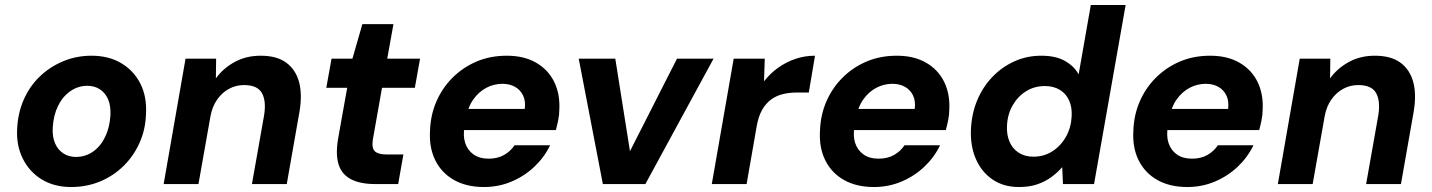

<svg xmlns="http://www.w3.org/2000/svg" viewBox="-20 -740 5758 772"><path d="M266 12Q198 12 148 -18.5Q98 -49 71.5 -102.5Q45 -156 49 -223Q52 -286 75.5 -339.5Q99 -393 139.5 -432Q180 -471 233.5 -493.5Q287 -516 348 -516Q417 -516 467.5 -486Q518 -456 544.5 -403.5Q571 -351 567 -281Q565 -219 541 -165.5Q517 -112 476 -72Q435 -32 381.5 -10Q328 12 266 12ZM285 -109Q323 -109 353.5 -130Q384 -151 402.5 -189Q421 -227 424 -276Q426 -315 414.5 -341Q403 -367 381.5 -381Q360 -395 331 -395Q294 -395 263 -373.5Q232 -352 213.5 -314.5Q195 -277 192 -227Q190 -190 201.5 -163.5Q213 -137 235 -123Q257 -109 285 -109Z M638 0 726 -504H849L848 -425Q878 -466 924 -491Q970 -516 1028 -516Q1093 -516 1131 -488Q1169 -460 1182.5 -410Q1196 -360 1184 -290L1133 0H993L1042 -277Q1051 -334 1033 -366Q1015 -398 961 -398Q929 -398 901 -383Q873 -368 853 -339.5Q833 -311 826 -271L778 0Z M1488 0Q1428 0 1391 -19.5Q1354 -39 1341.5 -78.5Q1329 -118 1339 -180L1376 -387H1292L1313 -504H1397L1437 -643H1562L1537 -504H1669L1648 -387H1516L1479 -178Q1474 -144 1487.5 -131.5Q1501 -119 1532 -119H1602L1581 0Z M1926 12Q1856 12 1806 -16Q1756 -44 1730.5 -95Q1705 -146 1709 -214Q1711 -277 1734.5 -331.5Q1758 -386 1799.5 -427.5Q1841 -469 1896 -492.5Q1951 -516 2018 -516Q2087 -516 2135.5 -488Q2184 -460 2208 -411.5Q2232 -363 2229 -300Q2229 -279 2224.5 -257Q2220 -235 2215 -217H1807L1822 -302H2090Q2094 -334 2083 -356.5Q2072 -379 2050.5 -391Q2029 -403 2000 -403Q1966 -403 1935.5 -387Q1905 -371 1883 -340Q1861 -309 1853 -261L1848 -232Q1841 -194 1850.5 -165Q1860 -136 1884 -119Q1908 -102 1945 -102Q1981 -102 2007 -117Q2033 -132 2049 -156H2192Q2169 -108 2129 -70Q2089 -32 2037 -10Q1985 12 1926 12Z M2404 0 2307 -504H2454L2513 -132L2702 -504H2849L2575 0Z M2842 0 2930 -504H3055L3052 -413Q3077 -445 3108.5 -467.5Q3140 -490 3177.5 -503Q3215 -516 3257 -516L3232 -368H3184Q3154 -368 3127.5 -361.5Q3101 -355 3080 -339.5Q3059 -324 3044.5 -298.5Q3030 -273 3023 -235L2982 0Z M3494 12Q3424 12 3374 -16Q3324 -44 3298.5 -95Q3273 -146 3277 -214Q3279 -277 3302.5 -331.5Q3326 -386 3367.5 -427.5Q3409 -469 3464 -492.5Q3519 -516 3586 -516Q3655 -516 3703.5 -488Q3752 -460 3776 -411.5Q3800 -363 3797 -300Q3797 -279 3792.5 -257Q3788 -235 3783 -217H3375L3390 -302H3658Q3662 -334 3651 -356.5Q3640 -379 3618.5 -391Q3597 -403 3568 -403Q3534 -403 3503.5 -387Q3473 -371 3451 -340Q3429 -309 3421 -261L3416 -232Q3409 -194 3418.5 -165Q3428 -136 3452 -119Q3476 -102 3513 -102Q3549 -102 3575 -117Q3601 -132 3617 -156H3760Q3737 -108 3697 -70Q3657 -32 3605 -10Q3553 12 3494 12Z M4077 12Q4015 12 3970.5 -18.5Q3926 -49 3903.5 -101.5Q3881 -154 3884 -220Q3887 -284 3909.5 -337.5Q3932 -391 3970.5 -431Q4009 -471 4059 -493.5Q4109 -516 4167 -516Q4225 -516 4262 -495Q4299 -474 4317 -441L4366 -720H4506L4379 0H4254L4251 -68Q4233 -47 4208 -28.5Q4183 -10 4151 1Q4119 12 4077 12ZM4135 -110Q4178 -110 4212 -132Q4246 -154 4266.5 -191Q4287 -228 4289 -273Q4291 -309 4278.5 -336.5Q4266 -364 4241 -379Q4216 -394 4181 -394Q4139 -394 4105.5 -373Q4072 -352 4051.5 -316Q4031 -280 4029 -235Q4027 -199 4039 -170.5Q4051 -142 4076 -126Q4101 -110 4135 -110Z M4754 12Q4684 12 4634 -16Q4584 -44 4558.5 -95Q4533 -146 4537 -214Q4539 -277 4562.5 -331.5Q4586 -386 4627.5 -427.5Q4669 -469 4724 -492.5Q4779 -516 4846 -516Q4915 -516 4963.5 -488Q5012 -460 5036 -411.5Q5060 -363 5057 -300Q5057 -279 5052.5 -257Q5048 -235 5043 -217H4635L4650 -302H4918Q4922 -334 4911 -356.5Q4900 -379 4878.5 -391Q4857 -403 4828 -403Q4794 -403 4763.5 -387Q4733 -371 4711 -340Q4689 -309 4681 -261L4676 -232Q4669 -194 4678.5 -165Q4688 -136 4712 -119Q4736 -102 4773 -102Q4809 -102 4835 -117Q4861 -132 4877 -156H5020Q4997 -108 4957 -70Q4917 -32 4865 -10Q4813 12 4754 12Z M5118 0 5206 -504H5329L5328 -425Q5358 -466 5404 -491Q5450 -516 5508 -516Q5573 -516 5611 -488Q5649 -460 5662.5 -410Q5676 -360 5664 -290L5613 0H5473L5522 -277Q5531 -334 5513 -366Q5495 -398 5441 -398Q5409 -398 5381 -383Q5353 -368 5333 -339.5Q5313 -311 5306 -271L5258 0Z"/></svg>

Font: DM Sans ExtraBold
Style: Italic
Weight: 800
Italic angle: -10°
Designer: Colophon Foundry, Jonny Pinhorn
Foundry: Colophon Foundry
Version: Version 4.004;gftools[0.9.30]